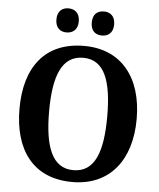

<svg xmlns="http://www.w3.org/2000/svg" viewBox="-61 -971 858 1033"><g transform="rotate(5 368.0 -454.5)"><path d="M459 -789C489 -789 519 -806 519 -854C519 -902 489 -919 459 -919C426 -919 398 -902 398 -854C398 -806 426 -789 459 -789ZM267 -789C298 -789 328 -806 328 -854C328 -902 298 -919 267 -919C236 -919 207 -902 207 -854C207 -806 236 -789 267 -789ZM368 10C571 10 684 -137 684 -358C684 -580 571 -725 369 -725C155 -725 51 -580 51 -359C51 -137 155 10 368 10ZM368 -54C254 -54 211 -166 211 -358C211 -550 254 -661 369 -661C484 -661 525 -550 525 -358C525 -166 484 -54 368 -54Z"/></g></svg>

Font: Noto Serif Myanmar SemiCondensed
Style: Bold
Weight: 700
Width: 4
Designer: Ben Mitchell and the Monotype Design Team
Foundry: Monotype Imaging Inc.
Version: Version 2.106